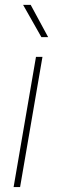

<svg xmlns="http://www.w3.org/2000/svg" viewBox="-20 -759 237 779"><path d="M61.5 0H35.2L126 -528.3H152.3ZM175.3 -608.4H147.9L73.7 -739.3H104.5Z"/></svg>

Font: TypoPRO Roboto
Style: Italic
Weight: 250
Italic angle: -12°
Designer: Google
Version: Version 2.136; 2016